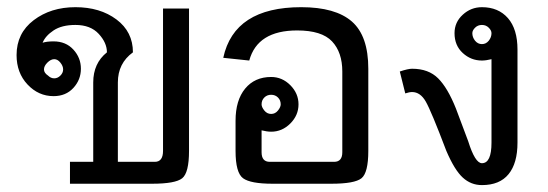

<svg xmlns="http://www.w3.org/2000/svg" viewBox="-20 -540 1563 548"><path d="M519.5 -109.4Q519.5 -46.9 500 -31.2Q480.5 -15.6 414.1 -15.6H179.7V-78.1H246.1V-304.7Q246.1 -359.4 285.2 -390.6Q285.2 -418 261.7 -443.4Q238.3 -468.8 195.3 -468.8Q156.2 -468.8 132.8 -453.1Q109.4 -437.5 101.6 -418Q113.3 -421.9 132.8 -421.9Q168 -421.9 189.5 -398.4Q210.9 -375 210.9 -343.8Q210.9 -312.5 189.5 -289.1Q168 -265.6 132.8 -265.6Q89.8 -265.6 58.6 -298.8Q27.3 -332 27.3 -382.8Q27.3 -445.3 76.2 -482.4Q125 -519.5 195.3 -519.5Q265.6 -519.5 312.5 -484.4Q359.4 -449.2 359.4 -390.6Q316.4 -359.4 316.4 -304.7V-78.1H421.9Q445.3 -78.1 445.3 -109.4V-515.6H519.5ZM117.2 -324.2Q125 -316.4 134.8 -316.4Q144.5 -316.4 152.3 -324.2Q160.2 -332 160.2 -341.8Q160.2 -351.6 152.3 -361.3Q144.5 -371.1 134.8 -371.1Q125 -371.1 115.2 -361.3Q105.5 -351.6 105.5 -341.8Q105.5 -332 117.2 -324.2Z M1031.2 -109.4Q1031.2 -46.9 1011.7 -31.2Q992.2 -15.6 925.8 -15.6H757.8Q695.3 -15.6 673.8 -31.2Q652.3 -46.9 652.3 -109.4V-195.3Q652.3 -253.9 679.7 -287.1Q707 -320.3 753.9 -320.3Q785.2 -320.3 808.6 -296.9Q832 -273.4 832 -242.2Q832 -210.9 808.6 -187.5Q785.2 -164.1 753.9 -164.1Q742.2 -164.1 726.6 -168V-105.5Q726.6 -78.1 750 -78.1H933.6Q957 -78.1 957 -105.5V-335.9Q957 -390.6 927.7 -421.9Q898.4 -453.1 828.1 -453.1Q714.8 -453.1 691.4 -367.2L617.2 -375Q648.4 -519.5 839.8 -519.5Q937.5 -519.5 984.4 -478.5Q1031.2 -437.5 1031.2 -343.8ZM781.2 -242.2Q781.2 -253.9 773.4 -261.7Q765.6 -269.5 753.9 -269.5Q742.2 -269.5 734.4 -261.7Q726.6 -253.9 726.6 -242.2Q726.6 -234.4 734.4 -224.6Q742.2 -214.8 753.9 -214.8Q765.6 -214.8 773.4 -224.6Q781.2 -234.4 781.2 -242.2Z M1457 -132.8Q1457 -74.2 1431.6 -43Q1406.2 -11.7 1355.5 -11.7Q1324.2 -11.7 1300.8 -33.2Q1277.3 -54.7 1253.9 -109.4Q1210.9 -222.7 1195.3 -250Q1179.7 -277.3 1156.2 -277.3Q1148.4 -277.3 1136.7 -273.4L1121.1 -335.9Q1144.5 -343.8 1156.2 -343.8Q1203.1 -343.8 1230.5 -316.4Q1257.8 -289.1 1281.2 -230.5L1316.4 -136.7Q1335.9 -74.2 1355.5 -74.2Q1382.8 -74.2 1382.8 -132.8V-371.1Q1367.2 -367.2 1355.5 -367.2Q1324.2 -367.2 1300.8 -388.7Q1277.3 -410.2 1277.3 -445.3Q1277.3 -476.6 1300.8 -498Q1324.2 -519.5 1355.5 -519.5Q1402.3 -519.5 1429.7 -488.3Q1457 -457 1457 -398.4ZM1382.8 -445.3Q1382.8 -453.1 1375 -460.9Q1367.2 -468.8 1355.5 -468.8Q1343.8 -468.8 1335.9 -460.9Q1328.1 -453.1 1328.1 -445.3Q1328.1 -433.6 1335.9 -423.8Q1343.8 -414.1 1355.5 -414.1Q1367.2 -414.1 1375 -423.8Q1382.8 -433.6 1382.8 -445.3Z"/></svg>

Font: 和音 by 宁静之雨，公众号njzyshare
Style: Regular
Weight: 400
Designer: Steve Matteson
Foundry: Ascender Corporation
Version: Version 6.00;June 8, 2018;FontCreator 11.0.0.2388 32-bit